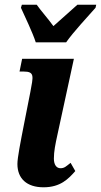

<svg xmlns="http://www.w3.org/2000/svg" viewBox="-20 -786 429 816"><path d="M132 -606H261C294 -653 353 -715 386 -753L389 -766H309C286 -745 237 -702 207 -675C188 -702 151 -744 136 -766H73L69 -753C86 -715 119 -647 132 -606ZM165 10C237 10 271 -26 300 -59L280 -94C261 -79 254 -71 237 -71C220 -71 209 -86 209 -112C209 -142 215 -172 224 -213L294 -536H74L63 -482H80C129 -482 121 -461 109 -395L82 -258C67 -181 54 -116 54 -89C54 -27 94 10 165 10Z"/></svg>

Font: Noto Serif Condensed Extra
Style: Italic
Weight: 800
Width: 3
Italic angle: -12°
Designer: Monotype Design Team
Foundry: Monotype Imaging Inc.
Version: Version 1.901